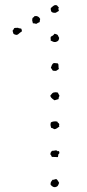

<svg xmlns="http://www.w3.org/2000/svg" viewBox="-20 -746 349 772"><path d="M216.8 -715.8Q214.8 -713.9 214.8 -710.4Q214.8 -707 216.8 -705.1Q216.8 -701.2 212.9 -699.7Q209 -698.2 207 -696.3Q203.1 -693.4 195.3 -694.8Q187.5 -696.3 185.5 -701.2Q184.6 -703.1 184.1 -707.5Q183.6 -711.9 184.6 -713.9Q194.3 -722.7 198.2 -724.6Q202.1 -726.6 209 -724.6Q211.9 -720.7 213.4 -719.2Q214.8 -717.8 216.8 -715.8ZM139.6 -657.2Q129.9 -653.3 127 -650.4Q122.1 -650.4 120.1 -651.4Q118.2 -652.3 112.3 -652.3L109.4 -664.1Q109.4 -673.8 112.8 -675.3Q116.2 -676.8 118.2 -680.7Q126 -682.6 129.9 -680.7Q136.7 -677.7 138.2 -674.8Q139.6 -671.9 141.6 -669.9Q140.6 -666 140.1 -663.1Q139.6 -660.2 139.6 -657.2ZM41 -633.8Q52.7 -634.8 52.7 -634.3Q52.7 -633.8 54.7 -632.8Q57.6 -631.8 60.5 -631.8Q63.5 -631.8 65.4 -630.9Q68.4 -624 67.9 -622.6Q67.4 -621.1 67.4 -619.1Q60.5 -615.2 56.6 -611.3Q49.8 -604.5 43.9 -606Q38.1 -607.4 35.2 -609.4Q33.2 -611.3 32.7 -614.7Q32.2 -618.2 30.3 -622.1Q33.2 -625 37.1 -632.8ZM183.6 -583Q184.6 -587.9 183.6 -590.8Q182.6 -593.8 184.6 -598.6Q194.3 -603.5 195.8 -606Q197.3 -608.4 199.2 -610.4Q204.1 -609.4 206.5 -608.4Q209 -607.4 211.9 -605.5Q213.9 -601.6 215.3 -598.6Q216.8 -595.7 217.8 -593.8Q216.8 -584 212.4 -581.1Q208 -578.1 203.1 -577.1Q197.3 -576.2 192.9 -578.6Q188.5 -581.1 183.6 -583ZM211.9 -491.2Q215.8 -488.3 215.3 -481Q214.8 -473.6 216.8 -468.8Q208 -461.9 207 -461.9Q203.1 -460 192.4 -461.9Q188.5 -467.8 184.6 -473.6Q188.5 -485.4 190.4 -487.3Q192.4 -489.3 193.4 -491.2Q198.2 -493.2 202.6 -492.2Q207 -491.2 211.9 -491.2ZM212.9 -374Q213.9 -369.1 218.8 -362.3Q218.8 -358.4 216.8 -355.5Q214.8 -352.5 215.8 -347.7Q210.9 -346.7 207.5 -345.2Q204.1 -343.8 199.2 -342.8Q181.6 -353.5 182.6 -362.3Q190.4 -371.1 190.9 -371.6Q191.4 -372.1 195.3 -374Q206.1 -376 208.5 -374.5Q210.9 -373 212.9 -374ZM185.5 -232.4Q183.6 -238.3 183.1 -242.7Q182.6 -247.1 184.6 -253.9Q189.5 -256.8 196.8 -257.8Q204.1 -258.8 210.9 -256.8Q210.9 -253.9 213.4 -252.4Q215.8 -251 217.8 -248Q218.8 -246.1 217.8 -243.2Q216.8 -240.2 218.8 -237.3Q213.9 -233.4 208.5 -230Q203.1 -226.6 198.2 -226.6Q190.4 -231.4 188.5 -231.4Q186.5 -231.4 185.5 -232.4ZM216.8 -138.7Q218.8 -134.8 218.8 -131.3Q218.8 -127.9 214.8 -126Q212.9 -115.2 212.9 -114.3Q198.2 -115.2 188.5 -115.2Q184.6 -124 183.6 -124Q182.6 -124 182.6 -126Q182.6 -133.8 189.5 -139.6Q196.3 -139.6 202.1 -141.1Q208 -142.6 211.9 -137.7ZM208 -25.4Q213.9 -18.6 217.8 -10.7Q215.8 -5.9 213.9 -1.5Q211.9 2.9 207 4.9Q195.3 10.7 183.6 -2.9Q182.6 -10.7 185.1 -14.6Q187.5 -18.6 191.4 -23.4Q196.3 -22.5 199.2 -24.4Q202.1 -26.4 208 -25.4Z"/></svg>

Font: Codystar
Style: Light
Weight: 300
Version: Version 1.000